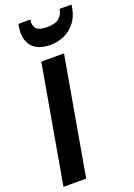

<svg xmlns="http://www.w3.org/2000/svg" viewBox="-175 -1007 747 1073"><g transform="rotate(-20 199.0 -471.0)"><path d="M7 0 130 -700H265L142 0ZM209 -770Q161 -770 129 -788.5Q97 -807 84 -842Q71 -877 79 -925L82 -942H153Q147 -908 163 -889Q179 -870 227 -870Q276 -870 298.5 -889Q321 -908 327 -942H398L395 -924Q387 -876 361 -841.5Q335 -807 296.5 -788.5Q258 -770 209 -770Z"/></g></svg>

Font: DM Sans 36pt
Style: Bold Italic
Weight: 700
Italic angle: -10°
Designer: Colophon Foundry, Jonny Pinhorn
Foundry: Colophon Foundry
Version: Version 4.004;gftools[0.9.30]